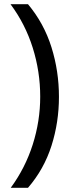

<svg xmlns="http://www.w3.org/2000/svg" viewBox="-20 -734 340 912"><path d="M260 -274Q260 -153 224.5 -41.5Q189 70 113 158H31Q100 64 135.5 -47.5Q171 -159 171 -275Q171 -394 135.5 -507Q100 -620 30 -714H113Q189 -623 224.5 -509.5Q260 -396 260 -274Z"/></svg>

Font: Noto Sans Hatran
Style: Regular
Weight: 400
Designer: Monotype Design Team
Foundry: Monotype Imaging Inc.
Version: Version 2.001; ttfautohint (v1.8.4.7-5d5b)